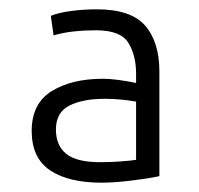

<svg xmlns="http://www.w3.org/2000/svg" viewBox="-20 -723 426 412"><path d="M198 -331Q127 -331 87.5 -357.5Q48 -384 48 -442Q48 -501 91 -527.5Q134 -554 201 -554Q215 -554 234 -551.5Q253 -549 272 -545V-565Q272 -604 255.5 -631Q239 -658 186 -658Q161 -658 138 -655.5Q115 -653 95 -647L89 -689Q106 -696 133 -699.5Q160 -703 188 -703Q261 -703 291.5 -668Q322 -633 322 -569V-345Q299 -340 262 -335.5Q225 -331 198 -331ZM195 -375Q216 -375 237.5 -376.5Q259 -378 272 -380V-505Q237 -511 205 -511Q158 -511 129 -496.5Q100 -482 100 -445Q100 -411 122 -393Q144 -375 195 -375Z"/></svg>

Font: Ubuntu Sans Light
Style: Regular
Weight: 300
Designer: Dalton Maag Ltd
Foundry: Dalton Maag Ltd
Version: Version 1.006; ttfautohint (v1.8.4.7-5d5b)